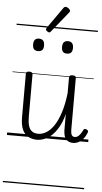

<svg xmlns="http://www.w3.org/2000/svg" viewBox="-83 -1098 811 1520"><g transform="rotate(5 323.0 -338.0)"><path d="M240 17Q203 17 172.5 1.5Q142 -14 124.5 -51Q107 -88 107 -150V-496Q107 -506 113.5 -510.5Q120 -515 132 -515Q146 -515 153 -510.5Q160 -506 160 -496V-159Q160 -116 168.5 -87.5Q177 -59 196 -45Q215 -31 246 -31Q277 -31 308.5 -49.5Q340 -68 368 -108.5Q396 -149 417.5 -214Q439 -279 450 -372V-497Q450 -507 456.5 -511.5Q463 -516 478 -516Q490 -516 497 -511.5Q504 -507 504 -497V-90Q504 -72 506.5 -58.5Q509 -45 516 -38Q523 -31 536 -31Q548 -31 558 -37Q568 -43 578.5 -57Q589 -71 600 -93Q604 -101 610.5 -101.5Q617 -102 625 -98Q634 -94 636.5 -87.5Q639 -81 636 -75Q625 -46 607.5 -25Q590 -4 569.5 6.5Q549 17 527 17Q508 17 494 11Q480 5 470 -6.5Q460 -18 455.5 -36Q451 -54 450 -77V-206Q433 -142 408 -99Q383 -56 354.5 -30.5Q326 -5 296 6Q266 17 240 17ZM187 -683Q165 -683 154.5 -695Q144 -707 144 -732Q144 -757 154.5 -769.5Q165 -782 187 -782Q209 -782 220 -769.5Q231 -757 231 -732Q232 -707 220.5 -695Q209 -683 187 -683ZM417 -683Q395 -683 384.5 -695Q374 -707 374 -732Q374 -757 384.5 -769.5Q395 -782 417 -782Q439 -782 450 -769.5Q461 -757 461 -732Q461 -707 450 -695Q439 -683 417 -683ZM262 -838Q255 -838 245 -846Q235 -854 235 -861Q235 -863 236.5 -866Q238 -869 240 -873L359 -1042Q363 -1047 366.5 -1049Q370 -1051 376 -1051Q382 -1051 390.5 -1046.5Q399 -1042 405.5 -1035Q412 -1028 412 -1022Q412 -1017 410.5 -1014.5Q409 -1012 405 -1007L275 -846Q269 -838 262 -838ZM0 365H646V375H0ZM0 -20H646V0H0ZM0 -505H646V-500H0ZM0 -885H646V-875H0Z"/></g></svg>

Font: Playwrite AT Guides
Style: Regular
Weight: 400
Designer: Veronika Burian, José Scaglione
Foundry: TypeTogether
Version: Version 1.003